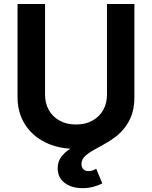

<svg xmlns="http://www.w3.org/2000/svg" viewBox="-20 -748 774 978"><path d="M367.2 10.3Q277.8 10.3 210.7 -22.9Q143.6 -56.2 106.4 -115.7Q69.3 -175.3 69.3 -253.9V-727.5H209.5V-265.6Q209.5 -221.2 229 -187Q248.5 -152.8 283.9 -133.3Q319.3 -113.8 367.2 -113.8Q415 -113.8 450.4 -133.3Q485.8 -152.8 505.4 -187Q524.9 -221.2 524.9 -265.6V-727.5H664.6V-253.9Q664.6 -175.3 627.4 -115.7Q590.3 -56.2 523.4 -22.9Q456.5 10.3 367.2 10.3ZM400.4 210.4Q345.2 210.4 309.6 183.8Q273.9 157.2 273.9 108.9Q273.9 74.2 293 49.6Q312 24.9 343 6.1Q374 -12.7 411.4 -29.8Q448.7 -46.9 486.1 -65.9Q523.4 -85 554.4 -110.1Q585.4 -135.3 604.5 -170.2Q623.5 -205.1 623.5 -253.9H664.6Q664.6 -190.9 645 -147.5Q625.5 -104 594.7 -74.5Q564 -44.9 529.8 -24.7Q495.6 -4.4 464.6 12.2Q433.6 28.8 414.3 46.1Q395 63.5 395 87.4Q395 104 404.1 113.8Q413.1 123.5 431.2 123.5Q442.4 123.5 451.9 120.1Q461.4 116.7 470.2 111.8L501 186Q483.4 195.8 457 203.1Q430.7 210.4 400.4 210.4Z"/></svg>

Font: Inter
Style: 650
Weight: 650
Designer: Rasmus Andersson
Foundry: rsms
Version: Version 4.001;git-66647c0bb